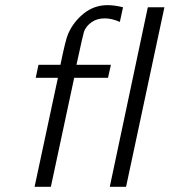

<svg xmlns="http://www.w3.org/2000/svg" viewBox="-20 -723 656 743"><path d="M113.8 0 204.1 -421.9H118.2L128.9 -472.2H213.9Q233.9 -570.3 243.2 -590.8Q263.2 -637.7 303.7 -670.4Q344.2 -703.1 396 -703.1Q423.8 -703.1 456.1 -694.8L443.8 -638.2Q411.6 -652.3 384.8 -651.9Q356 -651.9 335 -637.5Q314 -623 305.2 -601.1Q302.2 -593.3 275.9 -472.2H409.2L397.9 -421.9H267.1L176.8 0ZM404.8 0 551.8 -693.8 553.2 -694.8H616.2L467.8 0Z"/></svg>

Font: CMU Bright
Style: Oblique
Weight: 500
Italic angle: -12°
Version: Version 0.7.0